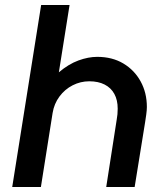

<svg xmlns="http://www.w3.org/2000/svg" viewBox="-20 -750 670 770"><path d="M29 0 145 -730H259L217 -466L216 -460Q255 -493 294.5 -507.5Q334 -522 370 -522Q430 -522 474.5 -495.5Q519 -469 544 -423.5Q569 -378 569 -321Q569 -308 566.5 -290.5Q564 -273 562 -260L520 0H406L448 -270Q450 -281 451 -291.5Q452 -302 452 -314Q452 -349 438.5 -373.5Q425 -398 399.5 -411Q374 -424 338 -424Q303 -424 271.5 -408Q240 -392 218.5 -363Q197 -334 191 -297L144 0Z"/></svg>

Font: MuseoModerno Thin Medium
Style: Italic
Weight: 500
Italic angle: -9°
Version: Version 1.003